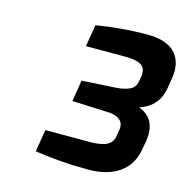

<svg xmlns="http://www.w3.org/2000/svg" viewBox="-80 -924 643 652"><g transform="rotate(15 241.0 -598.5)"><path d="M286 -351Q232 -351 183.5 -355Q135 -359 97 -365L110 -443H263Q290 -443 308 -447Q326 -451 336.5 -461Q347 -471 349 -488L352 -508Q353 -511 353 -513Q353 -515 353 -518Q353 -532 345 -540.5Q337 -549 324 -553Q311 -557 295 -557L173 -562L185 -637L304 -644Q334 -646 352.5 -655Q371 -664 374 -685L378 -706Q378 -709 378 -711Q378 -713 378 -716Q378 -735 361.5 -744.5Q345 -754 308 -754H169L182 -831Q224 -838 269 -842Q314 -846 363 -846Q420 -846 450.5 -821.5Q481 -797 482 -751Q482 -746 481.5 -739.5Q481 -733 480 -726L474 -689Q470 -664 459 -646Q448 -628 432 -617Q416 -606 397 -600Q412 -595 424.5 -585Q437 -575 444.5 -559Q452 -543 452 -521Q452 -515 451.5 -508.5Q451 -502 450 -495L445 -468Q436 -410 394 -380.5Q352 -351 286 -351Z"/></g></svg>

Font: Exo Thin SemiBold
Style: Italic
Weight: 600
Italic angle: -9°
Version: Version 2.000